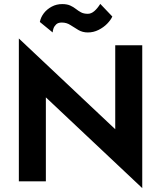

<svg xmlns="http://www.w3.org/2000/svg" viewBox="-20 -933 827 988"><path d="M185 -820Q190 -845 206 -865.5Q222 -886 246.5 -899Q271 -912 300 -912Q325 -912 341.5 -904.5Q358 -897 370.5 -887Q383 -877 397 -869.5Q411 -862 432 -862Q449 -862 465 -875.5Q481 -889 496 -913L558 -848Q550 -830 531.5 -811Q513 -792 487 -779Q461 -766 432 -766Q405 -766 383.5 -778.5Q362 -791 342.5 -804Q323 -817 298 -817Q279 -817 269 -807.5Q259 -798 255 -786Q251 -774 251 -766ZM712 -700V35L216 -432V0H77V-735L573 -268V-700Z"/></svg>

Font: Venryn Sans SemiBold
Style: Regular
Weight: 600
Designer: Owen Earl, indestructible type* (font) & Cristiano Sobral (main changes)
Version: Version 3.60;October 28, 2020;FontCreator 13.0.0.2681 64-bit